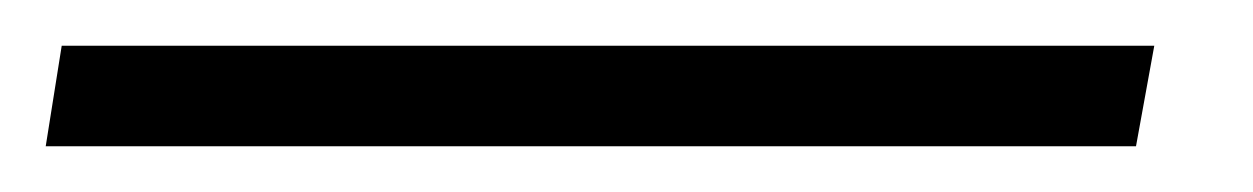

<svg xmlns="http://www.w3.org/2000/svg" viewBox="-42 90 548 84"><path d="M463 110H-15L-22 154H455Z"/></svg>

Font: Libertinus Serif
Style: Bold Italic
Weight: 700
Italic angle: -12°
Designer: Philipp H. Poll, Khaled Hosny
Foundry: Caleb Maclennan
Version: Version 7.050;RELEASE